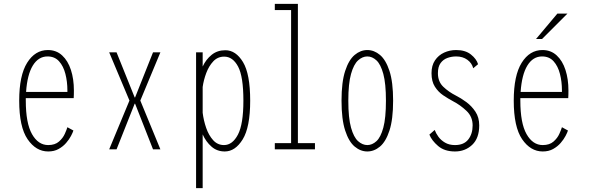

<svg xmlns="http://www.w3.org/2000/svg" viewBox="-20 -770 3040 990"><path d="M228.5 11Q165.5 11 122.2 -52.2Q79 -115.5 79 -251Q79 -381 120 -446.5Q161 -512 227 -512Q270.5 -512 300.5 -484.2Q330.5 -456.5 345.8 -409.2Q361 -362 361 -303.5Q361 -294 360.8 -283.5Q360.5 -273 360 -264H113Q113 -257.5 113 -251Q113 -135 145 -78.5Q177 -22 228.5 -22Q263.5 -22 284 -40Q304.5 -58 314.2 -80Q324 -102 327.5 -114L358.5 -97Q355.5 -87 346.2 -69.2Q337 -51.5 321 -33Q305 -14.5 282.2 -1.8Q259.5 11 228.5 11ZM225 -479Q178 -479 149.2 -432Q120.5 -385 114.5 -296H327.5V-304Q327.5 -349 317.2 -389Q307 -429 284.5 -454Q262 -479 225 -479Z M543 0 647.5 -251.5 543 -500H581L674.5 -267.5H676.5L769 -500H807L703.5 -251.5L807 0H769L676.5 -235.5H674.5L581 0Z M991 200V-500H1025V-427Q1042 -463.5 1071.2 -487.2Q1100.5 -511 1142 -511Q1196 -511 1233 -449.8Q1270 -388.5 1270 -251Q1270 -114 1231.5 -51.5Q1193 11 1139 11Q1099 11 1070.5 -14Q1042 -39 1025 -77V200ZM1136 -478Q1102.5 -478 1079.8 -453.8Q1057 -429.5 1043.5 -393.5Q1030 -357.5 1025 -321.5V-188.5Q1030 -148.5 1043.2 -110.2Q1056.5 -72 1079.2 -47Q1102 -22 1135 -22Q1178.5 -22 1206.8 -75.8Q1235 -129.5 1235 -251Q1235 -375 1207.8 -426.5Q1180.5 -478 1136 -478Z M1397 0V-32H1481V-718H1397V-750H1516V-32H1604V0Z M1874 11Q1839 11 1808.8 -14.2Q1778.5 -39.5 1759.8 -97Q1741 -154.5 1741 -251Q1741 -347 1759.8 -404.2Q1778.5 -461.5 1808.8 -486.8Q1839 -512 1874 -512Q1909 -512 1939.2 -486.8Q1969.5 -461.5 1988.2 -404.2Q2007 -347 2007 -251Q2007 -154.5 1988.2 -97Q1969.5 -39.5 1939.2 -14.2Q1909 11 1874 11ZM1874 -22Q1899 -22 1921 -42Q1943 -62 1956.5 -111.8Q1970 -161.5 1970 -251Q1970 -339 1956.5 -388.8Q1943 -438.5 1921 -458.8Q1899 -479 1874 -479Q1849 -479 1826.5 -458.8Q1804 -438.5 1790 -388.8Q1776 -339 1776 -251Q1776 -161.5 1790 -111.8Q1804 -62 1826.5 -42Q1849 -22 1874 -22Z M2326 11Q2272 11 2239 -17.2Q2206 -45.5 2194 -76L2221.5 -100Q2227.5 -83 2240.5 -65Q2253.5 -47 2274.8 -34.5Q2296 -22 2326 -22Q2372 -22 2394.5 -50.8Q2417 -79.5 2417 -123.5Q2417 -168.5 2385.2 -198.5Q2353.5 -228.5 2316 -248Q2291.5 -261 2265.8 -278.2Q2240 -295.5 2222.5 -322.8Q2205 -350 2205 -392.5Q2205 -432.5 2223 -459Q2241 -485.5 2270 -498.8Q2299 -512 2332 -512Q2379.5 -512 2408.2 -489Q2437 -466 2445 -439L2420 -418Q2413.5 -444.5 2389.8 -461.8Q2366 -479 2332 -479Q2308.5 -479 2287 -471.2Q2265.5 -463.5 2251.8 -444.8Q2238 -426 2238 -392.5Q2238 -349 2265.8 -322.5Q2293.5 -296 2331 -277Q2356 -264.5 2384 -244Q2412 -223.5 2431.5 -194Q2451 -164.5 2451 -123.5Q2451 -57.5 2414.8 -23.2Q2378.5 11 2326 11Z M2778.5 11Q2715.5 11 2672.2 -52.2Q2629 -115.5 2629 -251Q2629 -381 2670 -446.5Q2711 -512 2777 -512Q2820.5 -512 2850.5 -484.2Q2880.5 -456.5 2895.8 -409.2Q2911 -362 2911 -303.5Q2911 -294 2910.8 -283.5Q2910.5 -273 2910 -264H2663Q2663 -257.5 2663 -251Q2663 -135 2695 -78.5Q2727 -22 2778.5 -22Q2813.5 -22 2834 -40Q2854.5 -58 2864.2 -80Q2874 -102 2877.5 -114L2908.5 -97Q2905.5 -87 2896.2 -69.2Q2887 -51.5 2871 -33Q2855 -14.5 2832.2 -1.8Q2809.5 11 2778.5 11ZM2775 -479Q2728 -479 2699.2 -432Q2670.5 -385 2664.5 -296H2877.5V-304Q2877.5 -349 2867.2 -389Q2857 -429 2834.5 -454Q2812 -479 2775 -479ZM2744 -569 2854 -700H2906L2775 -569Z"/></svg>

Font: Trispace Condensed Thin
Style: Regular
Weight: 100
Width: 3
Designer: Tyler Finck
Foundry: Etcetera Type Company
Version: Version 1.210; ttfautohint (v1.8.3)